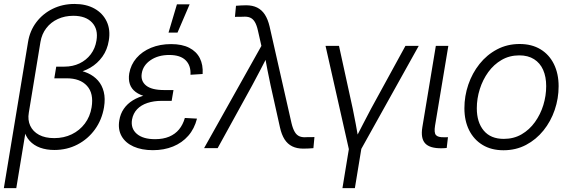

<svg xmlns="http://www.w3.org/2000/svg" viewBox="-29 -757 2909 981"><path d="M-9.3 204.1 114.3 -542.5Q123.5 -599.6 156.5 -643.3Q189.5 -687 240 -711.9Q290.5 -736.8 351.6 -736.8Q411.6 -736.8 454.1 -712.9Q496.6 -689 516.4 -646.7Q536.1 -604.5 526.9 -549.8Q519.5 -502.9 494.4 -467.8Q469.2 -432.6 432.4 -411.1Q395.5 -389.6 351.6 -382.3L355 -400.4Q390.6 -396.5 420.7 -382.8Q450.7 -369.1 471.7 -345.5Q492.7 -321.8 501.2 -287.6Q509.8 -253.4 502.4 -208.5Q491.7 -145 456.1 -95.7Q420.4 -46.4 366.9 -18.6Q313.5 9.3 248.5 9.3Q208.5 9.3 176 -2.4Q143.6 -14.2 122.1 -37.8Q100.6 -61.5 92.8 -97.2L105.5 -106.4L54.2 204.1ZM248 -51.3Q297.4 -51.3 337.6 -70.8Q377.9 -90.3 404.5 -125.7Q431.2 -161.1 439 -208.5Q450.7 -279.8 415.5 -318.4Q380.4 -356.9 312 -356.9H248.5L258.3 -416.5H299.8Q342.8 -416.5 377.4 -433.1Q412.1 -449.7 434.8 -479.7Q457.5 -509.8 463.9 -549.8Q473.6 -607.4 441.4 -641.8Q409.2 -676.3 345.7 -676.3Q302.2 -676.3 266.6 -659.9Q231 -643.6 207.8 -613.5Q184.6 -583.5 177.7 -542.5L118.2 -181.2Q111.8 -144 125.5 -114.5Q139.2 -85 170.4 -68.1Q201.7 -51.3 248 -51.3Z M752.4 10.3Q694.8 10.3 653.3 -8.3Q611.8 -26.9 592.3 -61.3Q572.8 -95.7 580.6 -142.1Q585.9 -175.3 603.5 -200.9Q621.1 -226.6 649.9 -244.4Q678.7 -262.2 717.8 -271.5Q756.8 -280.8 805.2 -280.8H854.5L848.1 -241.7H796.9Q756.8 -241.7 724.4 -231Q691.9 -220.2 671.6 -199Q651.4 -177.7 645.5 -146Q638.2 -100.6 669.9 -73.2Q701.7 -45.9 763.2 -45.9Q804.7 -45.9 835.4 -58.8Q866.2 -71.8 886 -95.9Q905.8 -120.1 915.5 -154.3L977.5 -150.9Q964.4 -99.1 932.9 -63.2Q901.4 -27.3 855.2 -8.5Q809.1 10.3 752.4 10.3ZM803.7 -253.9Q755.4 -253.9 720.5 -262.5Q685.5 -271 664.1 -287.1Q642.6 -303.2 634.5 -327.1Q626.5 -351.1 631.3 -381.8Q639.2 -426.8 668.2 -460.4Q697.3 -494.1 742.9 -512.9Q788.6 -531.7 845.2 -531.7Q900.9 -531.7 937.7 -512.9Q974.6 -494.1 991.9 -460Q1009.3 -425.8 1006.3 -378.9L944.3 -375Q946.8 -422.4 919.4 -449.2Q892.1 -476.1 835.9 -476.1Q779.3 -476.1 740.5 -449.7Q701.7 -423.3 695.3 -381.8Q689 -343.3 717.3 -320.1Q745.6 -296.9 810.1 -296.9H857.4L850.1 -253.9ZM832 -590.3 875 -734.9H939.9L877.9 -590.3Z M1013.7 0 1306.6 -522.5 1289.1 -599.6Q1282.7 -628.9 1272.9 -645Q1263.2 -661.1 1248.5 -667.2Q1233.9 -673.3 1211.4 -671.4L1171.4 -670.9L1176.8 -727.5Q1189.9 -728.5 1202.1 -729.2Q1214.4 -730 1228.5 -730Q1261.2 -730 1284.9 -718.3Q1308.6 -706.5 1324.2 -682.6Q1339.8 -658.7 1348.6 -621.1L1460.4 -127.9Q1467.3 -99.1 1477.1 -82.8Q1486.8 -66.4 1501.7 -60.3Q1516.6 -54.2 1538.6 -56.2L1577.6 -56.6L1572.3 0Q1559.6 1 1547.4 1.7Q1535.2 2.4 1520.5 2.4Q1487.8 2.4 1464.1 -9.3Q1440.4 -21 1425 -44.9Q1409.7 -68.8 1401.4 -106.4L1353.5 -321.3Q1344.7 -360.8 1337.4 -399.9Q1330.1 -439 1322.8 -478H1341.8Q1321.8 -439 1301.5 -399.9Q1281.2 -360.8 1259.8 -321.3L1083 0Z M1754.4 9.3 1634.3 -522.5H1703.1L1773.4 -201.2Q1781.7 -162.1 1788.8 -122.8Q1795.9 -83.5 1802.7 -44.9H1785.6Q1805.7 -83.5 1825.7 -122.8Q1845.7 -162.1 1866.7 -201.2L2042.5 -522.5H2110.4L1814 9.3ZM1720.7 204.1 1754.9 -3.9H1818.4L1784.2 204.1Z M2228 0.5Q2167.5 1.5 2143.6 -24.2Q2119.6 -49.8 2128.9 -106.9L2197.8 -522.5H2261.7L2193.8 -114.7Q2188 -79.6 2198.2 -67.1Q2208.5 -54.7 2241.2 -55.7Q2246.1 -55.7 2251 -55.7Q2255.9 -55.7 2259.8 -56.2L2253.4 -1Q2248 -0.5 2241.5 0Q2234.9 0.5 2228 0.5Z M2543.5 10.7Q2481.4 10.7 2436.8 -16.4Q2392.1 -43.5 2367.9 -91.8Q2343.8 -140.1 2343.8 -204.1Q2343.8 -266.1 2363.8 -324.7Q2383.8 -383.3 2421.1 -430.2Q2458.5 -477.1 2510.5 -504.6Q2562.5 -532.2 2626 -532.2Q2688 -532.2 2732.7 -505.1Q2777.3 -478 2801.3 -429.2Q2825.2 -380.4 2825.2 -316.4Q2825.2 -253.9 2805.2 -195.3Q2785.2 -136.7 2747.8 -90.3Q2710.4 -43.9 2658.7 -16.6Q2606.9 10.7 2543.5 10.7ZM2544.9 -47.4Q2596.2 -47.4 2636.2 -70.8Q2676.3 -94.2 2704.3 -133.3Q2732.4 -172.4 2747.1 -220.2Q2761.7 -268.1 2761.7 -316.9Q2761.7 -364.7 2746.1 -399.9Q2730.5 -435.1 2699.7 -454.6Q2668.9 -474.1 2624.5 -474.1Q2574.2 -474.1 2534.2 -450.9Q2494.1 -427.7 2465.8 -388.7Q2437.5 -349.6 2422.4 -301.5Q2407.2 -253.4 2407.2 -203.6Q2407.2 -132.3 2442.6 -89.8Q2478 -47.4 2544.9 -47.4Z"/></svg>

Font: Inter 28pt Light
Style: Italic
Weight: 300
Italic angle: -9.3988°
Designer: Rasmus Andersson
Foundry: rsms
Version: Version 4.001;git-66647c0bb